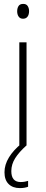

<svg xmlns="http://www.w3.org/2000/svg" viewBox="-20 -746 234 984"><path d="M99 -726Q115 -726 122 -715Q129 -704 129 -689Q129 -671 121 -660.5Q113 -650 98 -650Q83 -650 75.5 -661Q68 -672 68 -688Q68 -704 75 -715Q82 -726 99 -726ZM116 -529V0H79V-529ZM38 131Q38 187 86 187Q97 187 107.5 185Q118 183 124 181V211Q117 214 106 216Q95 218 82 218Q45 218 24 197Q3 176 3 137Q3 98 26 60.5Q49 23 90 -10L115 0Q78 33 58 64.5Q38 96 38 131Z"/></svg>

Font: Noto Sans Thai Cond ExtLt
Style: Regular
Weight: 200
Width: 3
Designer: Monotype Design Team
Foundry: Monotype Imaging Inc.
Version: Version 2.002; ttfautohint (v1.8.4.7-5d5b)